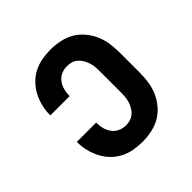

<svg xmlns="http://www.w3.org/2000/svg" viewBox="-145 -655 789 789"><g transform="rotate(-45 250.0 -260.0)"><path d="M253 8Q227 8 202 3.5Q177 -1 154.5 -12.5Q132 -24 114 -42.5Q96 -61 84.5 -83.5Q73 -106 67 -130.5Q61 -155 61 -181Q61 -181 61 -181.5Q61 -182 61 -183H173Q173 -182 173 -182Q173 -182 173 -182Q173 -164 177.5 -147Q182 -130 192.5 -116Q203 -102 219 -95Q235 -88 253 -88Q266 -88 278.5 -92Q291 -96 300.5 -104.5Q310 -113 316.5 -124.5Q323 -136 327 -148.5Q331 -161 332 -174Q333 -187 333 -200V-320Q333 -333 332 -346Q331 -359 327 -371.5Q323 -384 316.5 -395.5Q310 -407 300.5 -415.5Q291 -424 278.5 -428Q266 -432 253 -432Q235 -432 219 -425Q203 -418 192.5 -404Q182 -390 177.5 -373Q173 -356 173 -338Q173 -338 173 -338Q173 -338 173 -337H61Q61 -338 61 -338.5Q61 -339 61 -339Q61 -365 67 -389.5Q73 -414 84.5 -436.5Q96 -459 114 -477.5Q132 -496 154.5 -507.5Q177 -519 202 -523.5Q227 -528 253 -528Q279 -528 306 -522.5Q333 -517 356 -504Q379 -491 397 -470Q415 -449 426 -424.5Q437 -400 441 -373.5Q445 -347 445 -320V-200Q445 -173 441 -146.5Q437 -120 426 -95.5Q415 -71 397 -50Q379 -29 356 -16Q333 -3 306 2.5Q279 8 253 8Z"/></g></svg>

Font: Iosevka Gothic
Style: Bold
Weight: 700
Monospace: yes
Designer: Belleve Invis
Foundry: Belleve Invis
Version: Version 15.5.1; ttfautohint (v1.8.4)